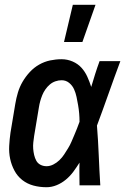

<svg xmlns="http://www.w3.org/2000/svg" viewBox="-20 -776 540 804"><path d="M175 8Q146 8 120 1Q94 -6 73.5 -22Q53 -38 40.5 -61.5Q28 -85 22.5 -111Q17 -137 18.5 -165Q20 -193 24 -221L44 -341Q48 -365 55 -388.5Q62 -412 74.5 -433.5Q87 -455 104.5 -474Q122 -493 144 -505.5Q166 -518 190 -523Q214 -528 238 -528Q262 -528 284 -518.5Q306 -509 321 -492.5Q336 -476 345.5 -455Q355 -434 362 -412Q370 -439 378.5 -466Q387 -493 397 -520H484Q459 -453 435 -385Q411 -317 386 -250Q391 -188 393.5 -125.5Q396 -63 400 0H313Q313 -24 312.5 -47.5Q312 -71 313 -95Q301 -76 287.5 -57.5Q274 -39 256 -24Q238 -9 217 -0.5Q196 8 175 8ZM175 -80Q189 -80 203 -87Q217 -94 228.5 -105Q240 -116 248.5 -129Q257 -142 265 -155Q273 -168 279 -182Q285 -196 291 -210Q297 -224 302.5 -238Q308 -252 313 -266Q313 -284 311.5 -301.5Q310 -319 307 -336Q304 -353 300.5 -370Q297 -387 290 -402.5Q283 -418 269.5 -429Q256 -440 238 -440Q225 -440 212 -435.5Q199 -431 188.5 -422Q178 -413 170 -401.5Q162 -390 157 -377.5Q152 -365 148.5 -352.5Q145 -340 143 -327L123 -207Q121 -194 119.5 -180Q118 -166 119 -153Q120 -140 123 -127Q126 -114 132 -103Q138 -92 149.5 -86Q161 -80 175 -80ZM248 -600 285 -756H380L325 -600Z"/></svg>

Font: Iosevka Semibold Oblique
Style: Regular
Weight: 600
Italic angle: -9°
Monospace: yes
Designer: Belleve Invis
Foundry: Belleve Invis
Version: Version 32.5.0; ttfautohint (v1.8.4)